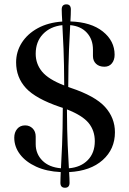

<svg xmlns="http://www.w3.org/2000/svg" viewBox="-20 -794 594 882"><path d="M299.5 45.5Q299.5 68.5 278.5 68.5Q257.5 68.5 257.5 45.5Q257.5 35 258 23.2Q258.5 11.5 259 -3.5Q194 -6.5 146 -28.5Q98 -50.5 71.8 -85.2Q45.5 -120 45.5 -161.5Q45.5 -186 59 -202Q72.5 -218 95.5 -218Q116 -218 130 -204Q144 -190 144 -166.5V-132Q144 -87 174.8 -56.2Q205.5 -25.5 260 -21Q262.5 -63 265.2 -129Q268 -195 268.5 -298.5Q263 -300 257.5 -302Q144 -340.5 99 -389.5Q54 -438.5 54 -507.5Q54 -556.5 80 -597.5Q106 -638.5 153.5 -664.5Q201 -690.5 266 -695Q265 -712 264.2 -725.8Q263.5 -739.5 263.5 -750.5Q263.5 -774 285 -774Q305.5 -774 305.5 -750.5Q305.5 -740 305 -726.5Q304.5 -713 303.5 -695.5Q398.5 -692.5 452.5 -649.2Q506.5 -606 506.5 -542.5Q506.5 -518.5 494 -503Q481.5 -487.5 459.5 -487.5Q435.5 -487.5 421.2 -501Q407 -514.5 407 -536.5V-566.5Q407 -613 379.2 -643.5Q351.5 -674 302.5 -678.5Q300 -635.5 297 -567.2Q294 -499 293.5 -394.5Q299 -392.5 304.5 -390.5Q417 -353 462.5 -302.8Q508 -252.5 508 -186.5Q508 -109 451.8 -58.8Q395.5 -8.5 297.5 -3.5Q298.5 12 299 24Q299.5 36 299.5 45.5ZM144 -547Q144 -500.5 173.2 -465Q202.5 -429.5 275 -401.5Q274.5 -503.5 271.8 -569.8Q269 -636 266.5 -678.5Q211 -672.5 177.5 -637.5Q144 -602.5 144 -547ZM415.5 -145.5Q415.5 -194 387.2 -228.8Q359 -263.5 287.5 -291.5Q288 -192 291 -127Q294 -62 296.5 -21Q351 -25.5 383.2 -58.5Q415.5 -91.5 415.5 -145.5Z"/></svg>

Font: Fraunces 72pt
Style: Regular
Weight: 400
Version: Version 1.000;[0bf87f6ff]